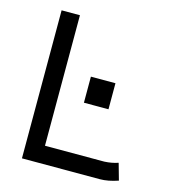

<svg xmlns="http://www.w3.org/2000/svg" viewBox="-98 -715 714 796"><g transform="rotate(15 259.0 -316.5)"><path d="M257.3 -399.6H362.7V-287.8H257.3ZM68.8 1.5V-633.8H147.5V-73.7H401.9Q434.1 -75.2 460.9 -84.5L481 -13.2Q438 1.5 402.8 1.5Z"/></g></svg>

Font: FantasqueSansM Nerd Font
Style: Regular
Weight: 400
Monospace: yes
Designer: Jany Belluz
Version: Version 1.8.0 ; ttfautohint (v1.8.2);Nerd Fonts 3.4.0